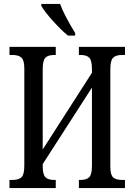

<svg xmlns="http://www.w3.org/2000/svg" viewBox="-20 -951 678 971"><path d="M28 -41H43Q75 -41 89 -55Q103 -69 103 -113V-605Q103 -646 88.5 -659.5Q74 -673 43 -673H28V-714H262V-673H254Q223 -673 209.5 -659Q196 -645 196 -601V-195L445 -583V-602Q445 -645 431.5 -659Q418 -673 387 -673H379V-714H612V-673H597Q566 -673 552 -659Q538 -645 538 -601V-108Q538 -67 552 -54Q566 -41 597 -41H612V0H379V-41H387Q418 -41 431.5 -55Q445 -69 445 -113V-508L196 -121V-111Q196 -69 209.5 -55Q223 -41 254 -41H262V0H28ZM189 -921V-931H284Q302 -879 360 -784V-771H324Q291 -797 247.5 -845.5Q204 -894 189 -921Z"/></svg>

Font: Noto Serif Cond
Style: Regular
Weight: 400
Width: 3
Designer: Monotype Design Team
Foundry: Monotype Imaging Inc.
Version: Version 1.001